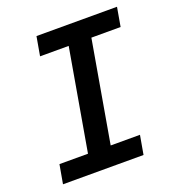

<svg xmlns="http://www.w3.org/2000/svg" viewBox="-130 -816 846 920"><g transform="rotate(-20 293.5 -355.5)"><path d="M158.2 -710.9H568.8L551.8 -613.8H402.8L313 -96.7H462.4L445.3 0H34.7L51.8 -96.7H197.3L287.1 -613.8H141.1Z"/></g></svg>

Font: Roboto Mono Medium
Style: Italic
Weight: 500
Designer: Google
Version: Version 2.000985; 2015; ttfautohint (v1.3)